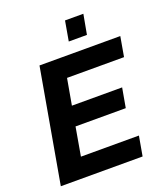

<svg xmlns="http://www.w3.org/2000/svg" viewBox="-157 -985 945 1092"><g transform="rotate(-20 315.5 -439.0)"><path d="M21 0 142 -687H631L610 -567H265L237 -409H541L520 -291H216L186 -119H537L516 0ZM345 -758 366 -878H477L455 -758Z"/></g></svg>

Font: Archivo SemiCondensed
Style: Bold Italic
Weight: 700
Width: 4
Italic angle: -10°
Designer: Hector Gatti
Foundry: Omnibus-Type
Version: Version 2.001